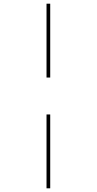

<svg xmlns="http://www.w3.org/2000/svg" viewBox="-20 -780 527 1040"><path d="M232 -360H252V-760H232ZM232 240H252V-160H232Z"/></svg>

Font: Noto Serif Display Condensed
Style: Bold Italic
Weight: 700
Width: 3
Italic angle: -12°
Designer: Monotype Design Team
Foundry: Monotype Imaging Inc.
Version: Version 2.009